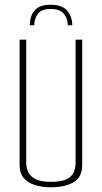

<svg xmlns="http://www.w3.org/2000/svg" viewBox="-20 -788 431 813"><path d="M194 -768Q244 -768 265 -742Q286 -716 286 -681H267Q267 -709 250.5 -729.5Q234 -750 194 -750Q155 -750 140 -729Q125 -708 125 -681H106Q106 -699 112.5 -719.5Q119 -740 138 -754Q157 -768 194 -768ZM196 5Q160 5 129.5 -4Q99 -13 81 -33.5Q63 -54 63 -89V-620H91V-99Q91 -78 99.5 -59.5Q108 -41 130.5 -29.5Q153 -18 196 -18Q241 -18 263 -29.5Q285 -41 292.5 -59.5Q300 -78 300 -99V-620H328V-89Q328 -37 291 -16Q254 5 196 5Z"/></svg>

Font: Smooch Sans ExtraLight
Style: Regular
Weight: 200
Designer: Robert E. Leuschke
Foundry: Robert E. Leuschke
Version: Version 1.010; ttfautohint (v1.8.3)